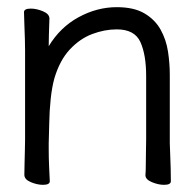

<svg xmlns="http://www.w3.org/2000/svg" viewBox="-20 -505 540 536"><path d="M386 -17Q387 -25 387 -44Q387 -63 387.5 -83.5Q388 -104 388 -115V-293Q388 -352 372 -387.5Q356 -423 306 -423Q272 -423 237.5 -410Q203 -397 175 -367Q147 -337 132 -287Q125 -262 121.5 -228.5Q118 -195 117.5 -162Q117 -129 116 -105V-89Q116 -65 117 -42Q118 -19 119 1Q119 11 100 11Q84 11 66 3.5Q48 -4 48 -17Q48 -25 48.5 -46Q49 -67 49.5 -87.5Q50 -108 50 -115V-364Q50 -374 49.5 -395Q49 -416 48 -438Q47 -460 47 -471Q47 -481 66 -481Q82 -481 100 -473.5Q118 -466 118 -453Q118 -453 117.5 -439Q117 -425 116.5 -407Q116 -389 116 -376Q148 -429 199.5 -457Q251 -485 306 -485Q354 -485 383.5 -467.5Q413 -450 428.5 -422Q444 -394 449 -361Q454 -328 454 -297V-105Q454 -99 455 -78Q456 -57 456.5 -34Q457 -11 457 1Q457 11 438 11Q422 11 404 3.5Q386 -4 386 -16Z"/></svg>

Font: Moon Stars Kai T HW
Style: Regular
Weight: 400
Designer: GuiWonder
Version: Version 1.101